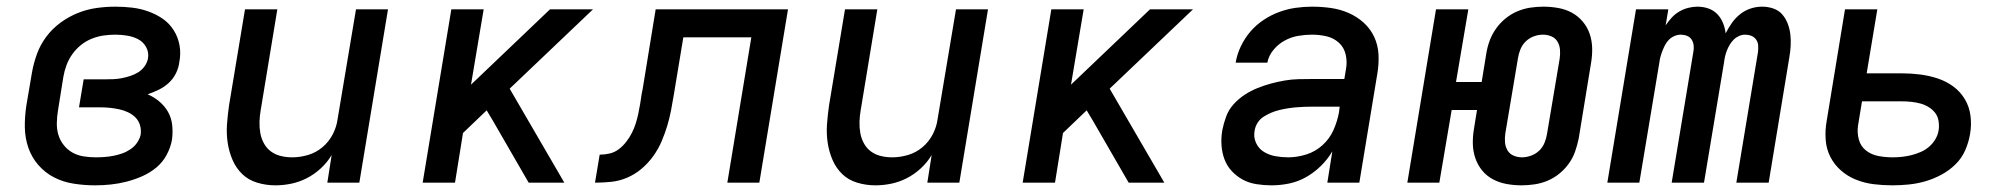

<svg xmlns="http://www.w3.org/2000/svg" viewBox="-20 -548 6040 576"><path d="M265 8Q233 8 201 3Q169 -2 142 -16Q115 -30 95 -53Q75 -76 65 -105Q55 -134 54.5 -166Q54 -198 59 -231L76 -331Q81 -359 91 -386.5Q101 -414 119 -438Q137 -462 161.5 -480Q186 -498 213.5 -509Q241 -520 269.5 -524Q298 -528 326 -528Q352 -528 377 -525Q402 -522 425.5 -513.5Q449 -505 468.5 -491.5Q488 -478 501 -457.5Q514 -437 518.5 -412.5Q523 -388 518 -362Q516 -345 508 -328.5Q500 -312 486.5 -299.5Q473 -287 456.5 -279Q440 -271 423 -265Q442 -257 458 -243.5Q474 -230 484 -212.5Q494 -195 496.5 -173.5Q499 -152 496 -129Q492 -106 480 -83.5Q468 -61 448.5 -45Q429 -29 406 -19Q383 -9 359.5 -3Q336 3 312.5 5.5Q289 8 265 8ZM267 -76Q280 -76 293.5 -77Q307 -78 320 -80.5Q333 -83 346 -87.5Q359 -92 371 -100Q383 -108 391 -119.5Q399 -131 402 -144Q404 -159 400 -172.5Q396 -186 386.5 -195.5Q377 -205 364.5 -211Q352 -217 338 -220Q324 -223 310 -224.5Q296 -226 281 -226H217L231 -310H295Q307 -310 320 -310.5Q333 -311 345.5 -313.5Q358 -316 370.5 -320Q383 -324 394.5 -331Q406 -338 414 -349.5Q422 -361 424 -373Q427 -391 418.5 -406.5Q410 -422 395 -430Q380 -438 362 -441Q344 -444 326 -444Q309 -444 291 -441.5Q273 -439 255.5 -432Q238 -425 223 -413Q208 -401 197 -385.5Q186 -370 179.5 -352.5Q173 -335 170 -317L154 -217Q151 -199 150.5 -180Q150 -161 155 -144Q160 -127 171 -113Q182 -99 197 -90.5Q212 -82 230 -79Q248 -76 267 -76Z M806 8Q778 8 751.5 0Q725 -8 706.5 -26Q688 -44 677.5 -68.5Q667 -93 663 -120Q659 -147 661 -175Q663 -203 667 -231L715 -520H812L762 -217Q759 -200 758.5 -182.5Q758 -165 761 -148.5Q764 -132 772 -117.5Q780 -103 793 -93.5Q806 -84 822.5 -80Q839 -76 857 -76Q880 -76 904 -83Q928 -90 947.5 -106.5Q967 -123 978.5 -145.5Q990 -168 993 -192L1048 -520H1144L1058 0H962L975 -83Q962 -61 942.5 -43Q923 -25 900.5 -13.5Q878 -2 854 3Q830 8 806 8Z M1248 0 1334 -520H1431L1393 -294L1630 -520H1759L1509 -282L1673 0H1566L1458 -187L1440 -217L1369 -149L1345 0Z M1765 0 1779 -84Q1794 -84 1809 -87.5Q1824 -91 1836.5 -100.5Q1849 -110 1859 -123Q1869 -136 1876 -150Q1883 -164 1887.5 -178.5Q1892 -193 1895 -207.5Q1898 -222 1900.5 -236.5Q1903 -251 1905 -266Q1906 -270 1906.5 -273.5Q1907 -277 1908 -281L1947 -520H2344L2258 0H2162L2234 -436H2030L2002 -267Q1998 -243 1993.5 -219Q1989 -195 1982 -171.5Q1975 -148 1965 -124.5Q1955 -101 1940 -80Q1925 -59 1905 -42Q1885 -25 1861.5 -15Q1838 -5 1813.5 -2.5Q1789 0 1765 0Z M2606 8Q2578 8 2551.5 0Q2525 -8 2506.5 -26Q2488 -44 2477.5 -68.5Q2467 -93 2463 -120Q2459 -147 2461 -175Q2463 -203 2467 -231L2515 -520H2612L2562 -217Q2559 -200 2558.5 -182.5Q2558 -165 2561 -148.5Q2564 -132 2572 -117.5Q2580 -103 2593 -93.5Q2606 -84 2622.5 -80Q2639 -76 2657 -76Q2680 -76 2704 -83Q2728 -90 2747.5 -106.5Q2767 -123 2778.5 -145.5Q2790 -168 2793 -192L2848 -520H2944L2858 0H2762L2775 -83Q2762 -61 2742.5 -43Q2723 -25 2700.5 -13.5Q2678 -2 2654 3Q2630 8 2606 8Z M3048 0 3134 -520H3231L3193 -294L3430 -520H3559L3309 -282L3473 0H3366L3258 -187L3240 -217L3169 -149L3145 0Z M3795 8Q3795 8 3795 8Q3795 8 3795 8H3794Q3772 8 3749.5 4.5Q3727 1 3708.5 -9Q3690 -19 3675.5 -34.5Q3661 -50 3653.5 -70Q3646 -90 3644.5 -112.5Q3643 -135 3647 -158Q3651 -178 3658.5 -198.5Q3666 -219 3681 -235.5Q3696 -252 3714.5 -264Q3733 -276 3753 -284Q3773 -292 3793.5 -297.5Q3814 -303 3834.5 -306.5Q3855 -310 3875.5 -310.5Q3896 -311 3917 -311H4013L4018 -341Q4022 -363 4017 -384.5Q4012 -406 3996.5 -420Q3981 -434 3960 -439Q3939 -444 3916 -444Q3896 -444 3875 -440.5Q3854 -437 3834.5 -426.5Q3815 -416 3800.5 -398.5Q3786 -381 3782 -360H3687Q3691 -385 3702.5 -409Q3714 -433 3731 -453Q3748 -473 3770.5 -488Q3793 -503 3817.5 -512Q3842 -521 3867 -524.5Q3892 -528 3916 -528Q3945 -528 3973 -524Q4001 -520 4026 -509Q4051 -498 4071 -480Q4091 -462 4102.5 -437.5Q4114 -413 4115.5 -384.5Q4117 -356 4112 -327L4058 0H3962L3977 -94Q3963 -70 3942.5 -50Q3922 -30 3898 -16.5Q3874 -3 3847.5 2.5Q3821 8 3795 8ZM3845 -76Q3871 -76 3898.5 -84.5Q3926 -93 3947.5 -112.5Q3969 -132 3980.5 -158Q3992 -184 3997 -211L3999 -228H3917Q3905 -228 3892.5 -227.5Q3880 -227 3868 -226Q3856 -225 3843.5 -223Q3831 -221 3818.5 -218Q3806 -215 3794 -210Q3782 -205 3771 -198Q3760 -191 3753 -180Q3746 -169 3744 -157Q3740 -137 3748 -119.5Q3756 -102 3771.5 -92.5Q3787 -83 3806 -79.5Q3825 -76 3845 -76Z M4545 8Q4522 8 4500 4Q4478 0 4459 -10Q4440 -20 4426.5 -36.5Q4413 -53 4406 -73.5Q4399 -94 4398.5 -116.5Q4398 -139 4402 -162L4411 -218H4335L4298 0H4202L4288 -520H4385L4348 -302H4425L4439 -388Q4442 -407 4449 -426Q4456 -445 4468 -462Q4480 -479 4496.5 -492.5Q4513 -506 4532 -514Q4551 -522 4570.5 -525Q4590 -528 4610 -528Q4633 -528 4655 -524Q4677 -520 4695.5 -510Q4714 -500 4728 -483.5Q4742 -467 4749 -446.5Q4756 -426 4756.5 -403.5Q4757 -381 4753 -358L4716 -132Q4712 -113 4705.5 -94Q4699 -75 4687 -58Q4675 -41 4658.5 -27.5Q4642 -14 4623 -6Q4604 2 4584 5Q4564 8 4545 8ZM4546 -76Q4559 -76 4573 -81Q4587 -86 4597.5 -96Q4608 -106 4613.5 -119.5Q4619 -133 4621 -146L4659 -372Q4661 -385 4660 -398.5Q4659 -412 4652.5 -423Q4646 -434 4634 -439Q4622 -444 4609 -444Q4595 -444 4581.5 -439Q4568 -434 4557.5 -424Q4547 -414 4541.5 -400.5Q4536 -387 4534 -374L4496 -148Q4494 -135 4495 -121.5Q4496 -108 4502.5 -97Q4509 -86 4521 -81Q4533 -76 4546 -76Z M4802 0 4888 -520H4985L4977 -472Q4985 -484 4995 -495Q5005 -506 5018 -513.5Q5031 -521 5045 -524.5Q5059 -528 5072 -528Q5072 -528 5072 -528Q5072 -528 5072 -528Q5090 -528 5105.5 -522.5Q5121 -517 5132 -505.5Q5143 -494 5149 -479Q5155 -464 5157 -448Q5165 -464 5175.5 -479Q5186 -494 5200.5 -505.5Q5215 -517 5232 -522.5Q5249 -528 5266 -528Q5266 -528 5266 -528Q5266 -528 5266 -528Q5284 -528 5300 -522.5Q5316 -517 5326.5 -505Q5337 -493 5343 -477.5Q5349 -462 5351 -445Q5353 -428 5352 -410.5Q5351 -393 5348 -376L5286 0H5189L5254 -392Q5255 -402 5254.5 -411.5Q5254 -421 5248.5 -429Q5243 -437 5234 -440.5Q5225 -444 5215 -444Q5206 -444 5197 -440Q5188 -436 5181 -429Q5174 -422 5169 -413.5Q5164 -405 5160.5 -396Q5157 -387 5155 -378Q5153 -369 5152 -360L5092 0H4995L5060 -392Q5062 -402 5061 -411.5Q5060 -421 5055 -429Q5050 -437 5041 -440.5Q5032 -444 5022 -444Q5013 -444 5003.5 -440Q4994 -436 4987 -429Q4980 -422 4975.5 -413.5Q4971 -405 4967.5 -396Q4964 -387 4961.5 -378Q4959 -369 4958 -360L4898 0Z M5657 8Q5628 8 5600.5 4.5Q5573 1 5548 -9Q5523 -19 5503 -36.5Q5483 -54 5471 -77.5Q5459 -101 5457 -129Q5455 -157 5460 -185L5515 -520H5612L5580 -328H5685Q5713 -328 5740.5 -324.5Q5768 -321 5793.5 -312.5Q5819 -304 5840 -288.5Q5861 -273 5874.5 -250.5Q5888 -228 5891.5 -200.5Q5895 -173 5890 -145Q5886 -121 5875.5 -97Q5865 -73 5846 -54.5Q5827 -36 5803.5 -23.5Q5780 -11 5755.5 -4Q5731 3 5706 5.5Q5681 8 5657 8ZM5658 -76Q5672 -76 5686 -77.5Q5700 -79 5714 -82.5Q5728 -86 5742 -92Q5756 -98 5767.5 -108Q5779 -118 5786.5 -131Q5794 -144 5796 -158Q5798 -172 5795.5 -186Q5793 -200 5785 -210Q5777 -220 5765.5 -227Q5754 -234 5741 -237.5Q5728 -241 5714 -242.5Q5700 -244 5685 -244H5566L5554 -171Q5551 -150 5556.5 -129.5Q5562 -109 5578 -96.5Q5594 -84 5615 -80Q5636 -76 5658 -76Z"/></svg>

Font: Iosevka SS04 Medium Extended
Style: Italic
Weight: 500
Width: 7
Italic angle: -9°
Monospace: yes
Designer: Belleve Invis
Foundry: Belleve Invis
Version: Version 19.0.0; ttfautohint (v1.8.4)